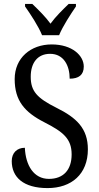

<svg xmlns="http://www.w3.org/2000/svg" viewBox="-20 -951 508 981"><path d="M195 -771H282C300 -816 342 -880 368 -918V-931H331C300 -901 264 -866 238 -830C212 -866 176 -901 145 -931H108V-918C135 -880 177 -816 195 -771ZM223 10C345 10 429 -61 429 -188C429 -294 372 -349 269 -400C169 -450 137 -485 137 -559C137 -630 172 -676 236 -676C306 -676 336 -615 336 -549C382 -549 408 -568 408 -611C408 -667 349 -724 244 -724C137 -724 55 -655 55 -547C55 -437 105 -378 207 -326C303 -277 346 -242 346 -162C346 -82 303 -37 230 -37C153 -37 111 -105 107 -196C66 -196 40 -169 40 -128C40 -46 99 10 223 10Z"/></svg>

Font: Noto Serif Lao Cond
Style: Regular
Weight: 400
Width: 3
Designer: Monotype Design Team
Foundry: Monotype Imaging Inc.
Version: Version 2.004